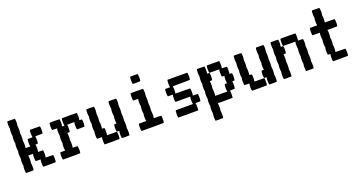

<svg xmlns="http://www.w3.org/2000/svg" viewBox="-41 -1193 3822 2035"><g transform="rotate(-20 1870.0 -175.0)"><path d="M54.2 -546.9 55.7 -549.8H97.2Q138.7 -549.8 139.6 -548.8Q140.1 -548.3 141.1 -543Q147.5 -509.3 140.6 -473.1Q139.6 -466.3 140.6 -460.4Q143.1 -447.8 143.1 -425Q143.1 -402.3 140.6 -389.6Q139.6 -383.3 140.6 -377Q143.1 -364.3 143.1 -341.3Q143.1 -318.4 140.6 -306.2Q139.6 -299.8 140.6 -293.9Q144 -279.3 143.6 -251.2Q143.1 -223.1 139.6 -217.8H143.1Q146.5 -217.3 152.8 -217Q159.2 -216.8 166.5 -216.8H194.3L192.9 -221.2Q189.5 -234.4 189.7 -261Q189.9 -287.6 193.4 -296.9L194.3 -299.8H222.2H249.5L248.5 -304.7Q245.1 -318.4 245.1 -344.7Q245.1 -371.1 248.5 -380.4L250 -383.3H305.7Q360.8 -383.3 361.8 -382.3Q364.7 -377.4 365.7 -353.5Q366.7 -329.6 364.7 -315.9Q362.3 -302.2 361.8 -301.3Q360.4 -299.8 319.3 -299.8Q308.1 -299.8 298.6 -299.6Q289.1 -299.3 283.7 -298.8H278.3Q282.7 -291 282.7 -258.8Q282.7 -225.6 278.3 -217.8Q277.3 -216.8 263.7 -216.8Q250.5 -216.8 250.5 -215.3Q254.9 -207.5 254.9 -175.8Q254.9 -142.1 250.5 -134.3L253.9 -133.8Q257.3 -133.8 263.9 -133.5Q270.5 -133.3 277.8 -133.3Q305.2 -133.3 306.2 -132.3Q309.1 -127.4 310.1 -103.5Q311 -79.6 309.1 -65.9Q306.6 -52.2 306.2 -51.3L308.1 -50.8Q310.1 -50.8 314 -50.5Q317.9 -50.3 322.8 -50Q327.6 -49.8 334.2 -49.8Q340.8 -49.8 347.2 -49.8Q388.7 -49.8 389.6 -48.8Q392.1 -44.4 393.3 -20.3Q394.5 3.9 392.6 16.1Q392.1 17.6 391.6 21.2Q391.1 24.9 391.1 25.9Q390.1 31.2 389.2 32.2Q388.2 33.2 318.8 33.2L249.5 32.7L248.5 28.8Q245.1 16.6 245.1 -10Q245.1 -36.6 248.5 -46.4L250 -49.8L221.7 -50.3L193.8 -50.8L192.9 -54.7Q189.5 -67.4 189.5 -93.5Q189.5 -119.6 192.9 -129.4L194.3 -133.3H166.5H139.2L140.1 -128.9Q143.6 -117.2 143.3 -87.2Q143.1 -57.1 139.6 -51.3Q138.7 -50.3 140.1 -45.9Q143.6 -33.2 143.3 -2.4Q143.1 28.3 139.2 32.2Q138.2 33.2 96.7 33.2L55.2 32.7L54.2 28.8Q50.8 16.6 50.8 -9.8Q50.8 -36.1 54.2 -45.9Q55.2 -49.8 54.2 -54.7Q50.8 -67.9 50.8 -93.5Q50.8 -119.1 54.2 -129.4Q55.2 -133.3 54.2 -137.7Q50.8 -150.9 50.8 -176.8Q50.8 -202.6 54.2 -212.9Q55.2 -216.8 54.2 -221.2Q50.8 -234.4 50.8 -260Q50.8 -285.6 54.2 -295.9Q55.2 -299.8 54.2 -304.7Q50.8 -317.9 50.8 -343.5Q50.8 -369.1 54.2 -379.4Q55.2 -383.3 54.2 -387.7Q50.8 -400.9 50.8 -426.8Q50.8 -452.6 54.2 -462.9Q55.2 -466.8 54.2 -471.2Q50.8 -484.9 50.8 -511.2Q50.8 -537.6 54.2 -546.9Z M469.7 -380.4 471.2 -383.3H526.4Q581.5 -383.3 582.5 -382.3Q585.4 -377.4 586.4 -353.5Q587.4 -329.6 585.4 -315.9Q583 -302.2 582.5 -301.3L594.2 -299.8H595.7H609.9L608.4 -304.7Q605 -317.9 605.2 -344.5Q605.5 -371.1 608.9 -380.4L609.9 -383.3H693.4Q776.4 -383.3 777.3 -382.3Q780.3 -377.4 781.2 -353.5Q782.2 -329.6 780.3 -315.9Q777.8 -302.2 777.3 -301.3L789.1 -299.8H790.5Q804.2 -299.8 805.2 -298.8Q808.1 -293.9 809.1 -270Q810.1 -246.1 808.1 -232.4Q805.7 -218.8 804.7 -217.8Q803.7 -216.8 762.2 -216.8L720.7 -217.3L719.7 -221.2Q716.3 -233.4 716.3 -259.8Q716.3 -286.1 719.7 -295.9L720.7 -299.8H679.2Q668 -299.8 658.4 -299.6Q648.9 -299.3 643.6 -298.8H638.2Q642.6 -291 642.6 -258.3Q642.6 -225.6 638.2 -217.8Q637.2 -216.8 623.5 -216.8Q610.4 -216.8 610.4 -215.3Q613.8 -210 614.3 -181.9Q614.7 -153.8 611.8 -139.6Q610.8 -133.3 611.8 -127Q615.2 -112.3 614.7 -84.5Q614.3 -56.6 610.4 -51.3L611.8 -50.8Q612.8 -50.8 615.5 -50.5Q618.2 -50.3 621.3 -50Q624.5 -49.8 628.9 -49.8Q633.3 -49.8 637.7 -49.8Q665 -49.8 666 -48.8Q668.5 -44.4 669.7 -20.3Q670.9 3.9 668.9 16.1Q668.5 17.6 668 21.2Q667.5 24.9 667.5 25.9Q666.5 31.2 665.5 32.2Q664.6 33.2 567.4 33.2L470.7 32.7L469.7 28.8Q466.3 16.6 466.3 -10.7Q466.3 -38.1 469.7 -46.9L471.2 -49.8H498.5H526.4L525.4 -54.7Q522 -67.9 522 -93.5Q522 -119.1 525.4 -129.4Q526.4 -133.3 525.4 -137.7Q522 -150.9 522 -176.8Q522 -202.6 525.4 -212.9Q526.4 -216.8 525.4 -221.2Q522 -234.4 522 -260.3Q522 -286.1 525.4 -296.4L526.4 -299.8L498.5 -300.3L470.7 -300.8L469.7 -304.7Q466.3 -317.4 466.3 -344.5Q466.3 -371.6 469.7 -380.4Z M1135.3 -380.4 1136.7 -383.3H1178.2Q1219.7 -383.3 1220.7 -382.3Q1221.2 -381.8 1222.2 -376.5Q1228.5 -342.8 1221.7 -306.2Q1220.7 -299.8 1221.7 -293.9Q1224.1 -281.2 1224.1 -258.3Q1224.1 -235.4 1221.7 -223.1Q1220.7 -216.8 1221.7 -210.4Q1224.1 -197.8 1224.1 -175Q1224.1 -152.3 1221.7 -139.6Q1220.7 -133.3 1221.7 -127Q1224.6 -112.8 1224.4 -84.7Q1224.1 -56.6 1220.7 -51.3Q1219.7 -50.3 1221.2 -45.9Q1225.1 -33.7 1224.6 -2.7Q1224.1 28.3 1220.2 32.2Q1219.2 33.2 1177.7 33.2L1136.2 32.7L1135.3 28.8Q1131.8 16.6 1131.8 -9.8Q1131.8 -36.1 1135.3 -45.9L1136.2 -49.8L1122.6 -50.3L1108.4 -50.8L1107.4 -54.7Q1101.1 -77.1 1105 -114.3Q1106.4 -128.9 1108.4 -131.1Q1110.4 -133.3 1122.6 -133.3H1136.2L1135.3 -137.7Q1131.8 -150.9 1131.8 -176.8Q1131.8 -202.6 1135.3 -212.9Q1136.2 -216.8 1135.3 -221.2Q1131.8 -234.4 1131.8 -260Q1131.8 -285.6 1135.3 -295.9Q1136.2 -299.8 1135.3 -304.7Q1131.8 -318.4 1131.8 -344.7Q1131.8 -371.1 1135.3 -380.4ZM885.3 -380.4 886.7 -383.3H928.2Q969.7 -383.3 970.7 -382.3Q971.2 -381.8 972.2 -376.5Q978.5 -342.8 971.7 -306.2Q970.7 -299.8 971.7 -293.9Q974.1 -281.2 974.1 -258.3Q974.1 -235.4 971.7 -223.1Q970.7 -216.8 971.7 -210.4Q975.1 -195.8 974.6 -167.7Q974.1 -139.6 970.7 -134.3Q969.7 -133.3 983.9 -133.3Q997.1 -133.3 998 -132.3Q1001 -127.4 1002 -103.8Q1002.9 -80.1 1001 -65.9Q999 -52.7 998 -51.3Q997.6 -50.8 1004.9 -50.5Q1012.2 -50.3 1025.6 -50Q1039.1 -49.8 1053.2 -49.8H1108.9L1109.9 -46.9Q1113.8 -37.1 1113.3 -4.4Q1112.8 28.3 1108.9 32.2Q1107.9 33.2 1024.9 33.2L941.4 32.7L940.4 28.8Q937 16.1 937.3 -10.3Q937.5 -36.6 940.9 -46.4L941.9 -49.8L914.1 -50.3L886.2 -50.8L885.3 -54.7Q881.8 -67.4 881.8 -93.5Q881.8 -119.6 885.3 -129.4Q886.2 -133.3 885.3 -137.7Q881.8 -150.9 881.8 -176.8Q881.8 -202.6 885.3 -212.9Q886.2 -216.8 885.3 -221.2Q881.8 -234.4 881.8 -260Q881.8 -285.6 885.3 -295.9Q886.2 -299.8 885.3 -304.7Q881.8 -318.4 881.8 -344.7Q881.8 -371.1 885.3 -380.4Z M1384.3 -380.4 1385.3 -383.3H1455.1Q1523.9 -383.3 1524.9 -382.3Q1525.4 -381.8 1526.4 -376.5Q1532.7 -341.3 1526.4 -306.2Q1525.4 -299.8 1526.4 -293.9Q1528.8 -281.2 1528.8 -258.3Q1528.8 -235.4 1526.4 -223.1Q1525.4 -216.8 1526.4 -210.4Q1528.8 -197.8 1528.8 -175Q1528.8 -152.3 1526.4 -139.6Q1525.4 -133.3 1526.4 -127Q1529.8 -112.3 1529.3 -84.5Q1528.8 -56.6 1524.9 -51.3L1526.9 -50.8Q1528.8 -50.8 1532.7 -50.5Q1536.6 -50.3 1541.5 -50Q1546.4 -49.8 1553 -49.8Q1559.6 -49.8 1565.9 -49.8Q1607.4 -49.8 1608.4 -48.8Q1611.3 -43.9 1612.3 -20Q1613.3 3.9 1611.3 17.6Q1608.9 31.2 1607.9 32.2Q1606.9 33.2 1481.9 33.2L1356.9 32.7L1356 28.8Q1352.5 16.1 1352.8 -11Q1353 -38.1 1356.4 -46.9L1357.9 -49.8H1399.4H1440.9L1439.5 -54.7Q1436 -67.9 1436 -93.5Q1436 -119.1 1439.5 -129.4Q1440.4 -133.3 1439.5 -137.7Q1436 -150.9 1436 -176.8Q1436 -202.6 1439.5 -212.9Q1440.4 -216.8 1439.5 -221.2Q1436 -234.4 1436 -260.3Q1436 -286.1 1439.5 -296.4L1440.9 -299.8L1413.1 -300.3L1384.8 -300.8L1383.8 -304.7Q1380.4 -317.4 1380.6 -344.5Q1380.9 -371.6 1384.3 -380.4ZM1439.9 -546.9 1440.9 -549.8H1482.4Q1523.9 -549.8 1524.9 -548.8Q1527.3 -544.4 1528.6 -520.3Q1529.8 -496.1 1527.8 -483.9Q1527.3 -482.4 1526.9 -478.8Q1526.4 -475.1 1526.4 -474.1Q1525.4 -468.8 1524.4 -467.8Q1523.4 -466.8 1481.9 -466.8L1440.4 -467.3L1439.5 -471.2Q1436 -483.9 1436.3 -511Q1436.5 -538.1 1439.9 -546.9Z M1799.8 -380.4 1800.8 -383.3H1912.1Q2022.9 -383.3 2023.9 -382.3Q2026.9 -377.4 2027.8 -353.5Q2028.8 -329.6 2026.9 -315.9Q2024.4 -302.2 2023.9 -301.3Q2022.5 -299.8 1925.8 -299.8Q1910.2 -299.8 1895.3 -299.8Q1880.4 -299.8 1868.4 -299.6Q1856.4 -299.3 1847.4 -299.3Q1838.4 -299.3 1834 -298.8H1829.1Q1833.5 -291 1833.5 -258.8Q1833.5 -225.6 1829.1 -217.8H1839.8Q1851.1 -217.3 1870.4 -217Q1889.6 -216.8 1912.1 -216.8Q1994.6 -216.8 1996.1 -215.3Q1999 -210.4 2000 -186.8Q2001 -163.1 1999 -149.4Q1996.6 -135.3 1996.1 -134.3L1999.5 -133.8Q2002.9 -133.8 2009.3 -133.5Q2015.6 -133.3 2022.9 -133.3Q2050.8 -133.3 2051.8 -132.3Q2054.7 -127.4 2055.7 -103.5Q2056.6 -79.6 2054.2 -65.9Q2053.7 -63.5 2053.5 -61.5Q2053.2 -59.6 2053 -58.3Q2052.7 -57.1 2052.5 -55.9Q2052.2 -54.7 2052.2 -54Q2052.2 -53.2 2052.2 -52.7Q2052.2 -52.2 2051.8 -51.8V-51.3Q2050.3 -49.8 2022.9 -49.8Q2015.6 -49.8 2009.3 -49.6Q2002.9 -49.3 1999.5 -48.8H1996.1Q2000 -42 1999.8 -6.8Q1999.5 28.3 1995.6 32.2Q1994.6 33.2 1883.8 33.2L1772.5 32.7L1771.5 28.8Q1768.1 16.1 1768.3 -11Q1768.6 -38.1 1772 -46.9L1773.4 -49.8H1870.1H1967.3L1966.3 -54.7Q1962.9 -67.9 1962.9 -93.5Q1962.9 -119.1 1966.3 -129.4L1967.3 -133.3L1883.8 -133.8H1800.3L1799.3 -137.7Q1795.9 -150.4 1796.1 -176.8Q1796.4 -203.1 1799.8 -212.9L1800.8 -216.8H1772.9L1745.1 -217.3L1743.7 -221.2Q1740.2 -233.9 1740.5 -261Q1740.7 -288.1 1744.1 -296.9L1745.6 -299.8H1772.9H1800.8L1799.3 -304.7Q1795.9 -317.9 1796.1 -344.5Q1796.4 -371.1 1799.8 -380.4Z M2131.8 -380.4 2133.3 -383.3H2174.8Q2216.3 -383.3 2217.3 -382.3Q2220.2 -377.4 2221.2 -353.5Q2222.2 -329.6 2219.7 -315.9Q2219.2 -313.5 2219 -311.5Q2218.8 -309.6 2218.5 -308.3Q2218.3 -307.1 2218 -305.9Q2217.8 -304.7 2217.8 -304Q2217.8 -303.2 2217.8 -302.7Q2217.8 -302.2 2217.3 -301.8V-301.3L2229 -299.8H2230.5Q2231.9 -299.8 2234.9 -299.8Q2241.7 -299.8 2243.2 -299.6Q2244.6 -299.3 2245.6 -296.9Q2248 -290.5 2248.8 -267.6Q2249.5 -244.6 2247.6 -232.4Q2246.1 -220.7 2244.6 -217.8Q2243.7 -216.8 2230.5 -216.8Q2217.3 -216.8 2217.3 -215.3Q2220.7 -210 2220.9 -181.9Q2221.2 -153.8 2218.3 -139.6Q2217.3 -133.3 2218.3 -127Q2221.7 -112.3 2221.2 -84.5Q2220.7 -56.6 2217.3 -51.3Q2216.8 -50.8 2225.8 -50.5Q2234.9 -50.3 2251.5 -50Q2268.1 -49.8 2285.6 -49.8H2355L2354 -54.7Q2347.7 -77.6 2351.6 -114.3Q2353 -128.9 2355 -131.1Q2356.9 -133.3 2369.1 -133.3H2382.8L2381.8 -137.7Q2378.4 -150.9 2378.4 -176.8Q2378.4 -202.6 2381.8 -212.9L2382.8 -216.3L2369.1 -216.8L2355 -217.3L2354 -221.2Q2350.6 -233.4 2350.6 -259.8Q2350.6 -286.1 2354 -296.4L2355.5 -299.8L2299.3 -300.3L2243.7 -300.8L2242.7 -304.7Q2239.3 -317.4 2239.5 -344.5Q2239.7 -371.6 2243.2 -380.4L2244.1 -383.3H2313.5Q2382.8 -383.3 2383.8 -382.3Q2386.7 -377.4 2387.7 -353.5Q2388.7 -329.6 2386.7 -315.9Q2384.3 -302.2 2383.8 -301.3L2385.3 -300.8Q2386.2 -300.8 2388.7 -300.5Q2391.1 -300.3 2394.5 -300Q2397.9 -299.8 2402.1 -299.8Q2406.2 -299.8 2410.6 -299.8Q2438.5 -299.8 2439.5 -298.8Q2442.4 -293.9 2443.4 -270Q2444.3 -246.1 2442.4 -232.4Q2439.9 -218.8 2439.5 -217.8Q2438.5 -216.8 2452.6 -216.8Q2465.8 -216.8 2467.3 -215.3Q2470.2 -210.4 2471.2 -186.8Q2472.2 -163.1 2469.7 -149.4Q2468.8 -144.5 2468.3 -140.9Q2467.8 -137.2 2467.5 -136Q2467.3 -134.8 2467.3 -134.3Q2466.3 -133.3 2452.6 -133.3Q2438.5 -133.3 2439.5 -132.3Q2443.4 -125.5 2443.4 -92.3Q2443.4 -58.1 2439.5 -51.3Q2438 -49.8 2410.6 -49.8Q2403.3 -49.8 2397 -49.6Q2390.6 -49.3 2387.2 -48.8H2383.8Q2387.7 -42 2387.7 -8.8Q2387.7 25.4 2383.8 32.2Q2382.8 33.2 2299.8 33.2H2216.8L2217.8 37.6Q2221.2 49.3 2220.9 79.3Q2220.7 109.4 2217.3 115.2Q2216.8 115.7 2217 117.4Q2217.3 119.1 2217.8 121.1Q2221.2 133.8 2220.9 164.3Q2220.7 194.8 2216.8 198.7Q2215.8 199.7 2174.3 199.7L2132.8 199.2L2131.8 195.3Q2128.4 182.6 2128.4 156.5Q2128.4 130.4 2131.8 120.6Q2132.8 116.7 2131.8 112.3Q2128.4 99.1 2128.4 73.2Q2128.4 47.4 2131.8 37.1Q2132.8 33.2 2131.8 28.8Q2128.4 15.6 2128.4 -10Q2128.4 -35.6 2131.8 -45.9Q2132.8 -49.8 2131.8 -54.7Q2128.4 -67.9 2128.4 -93.5Q2128.4 -119.1 2131.8 -129.4Q2132.8 -133.3 2131.8 -137.7Q2128.4 -150.9 2128.4 -176.8Q2128.4 -202.6 2131.8 -212.9Q2132.8 -216.8 2131.8 -221.2Q2128.4 -234.4 2128.4 -260Q2128.4 -285.6 2131.8 -295.9Q2132.8 -299.8 2131.8 -304.7Q2128.4 -318.4 2128.4 -344.7Q2128.4 -371.1 2131.8 -380.4Z M2797.4 -380.4 2798.8 -383.3H2840.3Q2881.8 -383.3 2882.8 -382.3Q2883.3 -381.8 2884.3 -376.5Q2890.6 -342.8 2883.8 -306.2Q2882.8 -299.8 2883.8 -293.9Q2886.2 -281.2 2886.2 -258.3Q2886.2 -235.4 2883.8 -223.1Q2882.8 -216.8 2883.8 -210.4Q2886.2 -197.8 2886.2 -175Q2886.2 -152.3 2883.8 -139.6Q2882.8 -133.3 2883.8 -127Q2886.7 -112.8 2886.5 -84.7Q2886.2 -56.6 2882.8 -51.3Q2881.8 -50.3 2883.3 -45.9Q2887.2 -33.7 2886.7 -2.7Q2886.2 28.3 2882.3 32.2Q2881.3 33.2 2839.8 33.2L2798.3 32.7L2797.4 28.8Q2793.9 16.6 2793.9 -9.8Q2793.9 -36.1 2797.4 -45.9L2798.3 -49.8L2784.7 -50.3L2770.5 -50.8L2769.5 -54.7Q2763.2 -77.1 2767.1 -114.3Q2768.6 -128.9 2770.5 -131.1Q2772.5 -133.3 2784.7 -133.3H2798.3L2797.4 -137.7Q2793.9 -150.9 2793.9 -176.8Q2793.9 -202.6 2797.4 -212.9Q2798.3 -216.8 2797.4 -221.2Q2793.9 -234.4 2793.9 -260Q2793.9 -285.6 2797.4 -295.9Q2798.3 -299.8 2797.4 -304.7Q2793.9 -318.4 2793.9 -344.7Q2793.9 -371.1 2797.4 -380.4ZM2547.4 -380.4 2548.8 -383.3H2590.3Q2631.8 -383.3 2632.8 -382.3Q2633.3 -381.8 2634.3 -376.5Q2640.6 -342.8 2633.8 -306.2Q2632.8 -299.8 2633.8 -293.9Q2636.2 -281.2 2636.2 -258.3Q2636.2 -235.4 2633.8 -223.1Q2632.8 -216.8 2633.8 -210.4Q2637.2 -195.8 2636.7 -167.7Q2636.2 -139.6 2632.8 -134.3Q2631.8 -133.3 2646 -133.3Q2659.2 -133.3 2660.2 -132.3Q2663.1 -127.4 2664.1 -103.8Q2665 -80.1 2663.1 -65.9Q2661.1 -52.7 2660.2 -51.3Q2659.7 -50.8 2667 -50.5Q2674.3 -50.3 2687.7 -50Q2701.2 -49.8 2715.3 -49.8H2771L2772 -46.9Q2775.9 -37.1 2775.4 -4.4Q2774.9 28.3 2771 32.2Q2770 33.2 2687 33.2L2603.5 32.7L2602.5 28.8Q2599.1 16.1 2599.4 -10.3Q2599.6 -36.6 2603 -46.4L2604 -49.8L2576.2 -50.3L2548.3 -50.8L2547.4 -54.7Q2543.9 -67.4 2543.9 -93.5Q2543.9 -119.6 2547.4 -129.4Q2548.3 -133.3 2547.4 -137.7Q2543.9 -150.9 2543.9 -176.8Q2543.9 -202.6 2547.4 -212.9Q2548.3 -216.8 2547.4 -221.2Q2543.9 -234.4 2543.9 -260Q2543.9 -285.6 2547.4 -295.9Q2548.3 -299.8 2547.4 -304.7Q2543.9 -318.4 2543.9 -344.7Q2543.9 -371.1 2547.4 -380.4Z M3074.2 -380.4 3075.2 -383.3H3158.7Q3241.7 -383.3 3242.7 -382.3Q3245.6 -377.4 3246.6 -353.5Q3247.6 -329.6 3245.6 -315.9Q3243.2 -302.2 3242.7 -301.3L3243.7 -300.8Q3245.1 -300.8 3247.6 -300.5Q3250 -300.3 3253.4 -300Q3256.8 -299.8 3261 -299.8Q3265.1 -299.8 3269.5 -299.8Q3297.4 -299.8 3298.3 -298.8Q3298.8 -298.3 3299.8 -293Q3306.2 -259.3 3299.3 -223.1Q3298.3 -216.3 3299.3 -210.4Q3301.8 -197.8 3301.8 -175Q3301.8 -152.3 3299.3 -139.6Q3298.3 -133.3 3299.3 -127Q3302.2 -112.8 3302 -84.7Q3301.8 -56.6 3298.3 -51.3Q3297.4 -50.3 3298.8 -45.9Q3302.2 -33.2 3302 -2.4Q3301.8 28.3 3297.9 32.2Q3296.9 33.2 3255.4 33.2L3213.9 32.7L3212.9 28.8Q3209.5 16.6 3209.5 -9.8Q3209.5 -36.1 3212.9 -45.9Q3213.9 -49.8 3212.9 -54.7Q3209.5 -67.9 3209.5 -93.5Q3209.5 -119.1 3212.9 -129.4Q3213.9 -133.3 3212.9 -137.7Q3209.5 -150.9 3209.5 -176.8Q3209.5 -202.6 3212.9 -212.9Q3213.9 -216.8 3212.9 -221.2Q3209.5 -234.4 3209.5 -260.3Q3209.5 -286.1 3212.9 -296.4L3213.9 -299.8L3144.5 -300.3L3074.7 -300.8L3073.7 -304.7Q3070.3 -317.4 3070.6 -344.5Q3070.8 -371.6 3074.2 -380.4ZM2962.9 -380.4 2964.4 -383.3H3005.9Q3047.4 -383.3 3048.3 -382.3Q3051.3 -377.4 3052.2 -353.5Q3053.2 -329.6 3050.8 -315.9Q3050.3 -313.5 3050 -311.5Q3049.8 -309.6 3049.6 -308.3Q3049.3 -307.1 3049.1 -305.9Q3048.8 -304.7 3048.8 -304Q3048.8 -303.2 3048.8 -302.7Q3048.8 -302.2 3048.3 -301.8V-301.3L3060.1 -299.8H3061.5Q3063 -299.8 3065.9 -299.8Q3072.8 -299.8 3074.2 -299.6Q3075.7 -299.3 3076.7 -296.9Q3079.1 -290.5 3080.1 -267.6Q3081.1 -244.6 3079.1 -233.9Q3078.6 -232.9 3078.1 -229.2Q3077.6 -225.6 3077.6 -224.6Q3076.7 -218.3 3076.2 -217.8Q3075.2 -216.8 3061.5 -216.8Q3048.3 -216.8 3048.3 -215.3Q3051.8 -210 3052 -181.9Q3052.2 -153.8 3049.3 -139.6Q3048.3 -133.3 3049.3 -127Q3052.2 -112.8 3052 -84.7Q3051.8 -56.6 3048.3 -51.3Q3047.4 -50.3 3048.8 -45.9Q3052.2 -33.2 3052 -2.4Q3051.8 28.3 3047.9 32.2Q3046.9 33.2 3005.4 33.2L2963.9 32.7L2962.9 28.8Q2959.5 16.6 2959.5 -9.8Q2959.5 -36.1 2962.9 -45.9Q2963.9 -49.8 2962.9 -54.7Q2959.5 -67.9 2959.5 -93.5Q2959.5 -119.1 2962.9 -129.4Q2963.9 -133.3 2962.9 -137.7Q2959.5 -150.9 2959.5 -176.8Q2959.5 -202.6 2962.9 -212.9Q2963.9 -216.8 2962.9 -221.2Q2959.5 -234.4 2959.5 -260Q2959.5 -285.6 2962.9 -295.9Q2963.9 -299.8 2962.9 -304.7Q2959.5 -318.4 2959.5 -344.7Q2959.5 -371.1 2962.9 -380.4Z M3489.7 -546.9 3490.7 -549.8H3532.7Q3573.7 -549.8 3574.7 -548.8Q3575.2 -548.3 3576.2 -543Q3582.5 -507.8 3576.2 -473.1Q3575.2 -466.3 3576.2 -460.4Q3579.6 -445.8 3579.1 -417.7Q3578.6 -389.6 3574.7 -384.3L3582 -383.8Q3588.9 -383.8 3601.6 -383.5Q3614.3 -383.3 3629.4 -383.3Q3685.1 -383.3 3686 -382.3Q3689 -377.4 3689.9 -353.5Q3690.9 -329.6 3689 -315.9Q3686.5 -302.2 3686 -301.3Q3684.6 -299.8 3629.9 -299.8H3574.2L3575.7 -295.4Q3579.1 -283.7 3578.9 -253.9Q3578.6 -224.1 3575.2 -218.3Q3574.7 -217.8 3575 -216.1Q3575.2 -214.4 3575.7 -212.4Q3579.1 -200.7 3578.9 -170.7Q3578.6 -140.6 3575.2 -134.8Q3574.7 -134.3 3575 -132.6Q3575.2 -130.9 3575.7 -128.9Q3579.1 -116.7 3578.6 -86.9Q3578.1 -57.1 3574.7 -51.3Q3574.2 -50.8 3581.3 -50.5Q3588.4 -50.3 3601.8 -50Q3615.2 -49.8 3629.4 -49.8Q3685.1 -49.8 3686 -48.8Q3689 -43.9 3689.9 -20Q3690.9 3.9 3689 17.6Q3686.5 31.2 3685.5 32.2Q3684.6 33.2 3601.1 33.2L3518.1 32.7L3517.1 28.8Q3513.7 16.6 3513.7 -9.8Q3513.7 -36.1 3517.1 -45.9L3518.6 -49.8L3504.4 -50.3L3490.2 -50.8L3489.3 -54.7Q3485.8 -67.4 3485.8 -93.5Q3485.8 -119.6 3489.3 -129.4Q3490.2 -134.3 3489.7 -137.7Q3486.3 -150.9 3486.1 -176.8Q3485.8 -202.6 3489.3 -212.9Q3490.2 -217.8 3489.7 -221.2Q3486.3 -234.4 3486.1 -260.3Q3485.8 -286.1 3489.3 -296.4L3490.7 -299.8L3448.7 -300.3L3407.2 -300.8L3405.8 -304.7Q3402.3 -317.4 3402.6 -344.5Q3402.8 -371.6 3406.2 -380.4L3407.7 -383.3H3449.2H3490.7L3489.3 -387.7Q3485.8 -400.9 3485.8 -426.8Q3485.8 -452.6 3489.3 -462.9Q3490.2 -467.8 3489.7 -471.2Q3486.3 -484.9 3486.3 -511.2Q3486.3 -537.6 3489.7 -546.9Z"/></g></svg>

Font: VT323
Style: Regular
Weight: 400
Monospace: yes
Version: Version 001.002